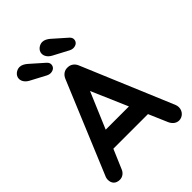

<svg xmlns="http://www.w3.org/2000/svg" viewBox="-262 -1043 1169 1169"><g transform="rotate(-45 322.5 -459.0)"><path d="M575 5C603 5 631 -18 631 -54C631 -62 629 -70 626 -78L380 -664C370 -689 348 -704 324 -704C298 -706 275 -691 264 -664L15 -66C13 -59 12 -53 12 -47C12 -17 29 5 65 5C88 5 109 -10 118 -35L170 -157H468L520 -36C531 -11 551 5 575 5ZM266 -788C266 -797 262 -806 252 -815L166 -891C152 -903 135 -913 117 -913C94 -913 64 -894 64 -864C64 -844 77 -824 101 -811L201 -758C209 -754 217 -752 224 -752C249 -752 266 -766 266 -788ZM472 -798C472 -807 468 -816 458 -825L372 -901C358 -913 341 -923 323 -923C300 -923 270 -904 270 -874C270 -854 283 -834 307 -821L407 -768C415 -764 423 -762 430 -762C455 -762 472 -776 472 -798ZM419 -272H219L318 -506Z"/></g></svg>

Font: Hotpoint
Style: Bold
Weight: 700
Designer: Andrew Paglinawan, Luciano Perondi, Riccardo Olocco
Foundry: CAST Cooperativa Anonima Servizi Tipografici
Version: Version 1.000;PS 2.1;hotconv 16.6.51;makeotf.lib2.5.65220